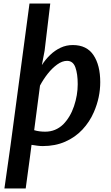

<svg xmlns="http://www.w3.org/2000/svg" viewBox="-20 -819 630 1087"><path d="M5 248 39.5 5 147 -799H264.5L232.5 -531.5L217 -450.5Q237 -482 263.8 -507.8Q290.5 -533.5 322.8 -548.8Q355 -564 392 -564Q471 -564 509.2 -507Q547.5 -450 547.5 -354Q547.5 -267 511.5 -184.5Q487.5 -129 446.5 -85.2Q405.5 -41.5 349 -16.8Q292.5 8 222 8Q208 8 192.2 6Q176.5 4 158.5 1L150 67L125.5 248ZM236 -73.5Q294.5 -73.5 337.5 -114.5Q378 -155.5 399 -217.8Q420 -280 420 -342.5Q420 -400.5 406.8 -437.5Q393.5 -474.5 359.5 -474.5Q332.5 -474.5 304 -454Q275.5 -433.5 250.2 -401.5Q225 -369.5 206.5 -334.5L173.5 -82Q201 -73.5 236 -73.5Z"/></svg>

Font: Merriweather Sans Medium
Style: Italic
Weight: 500
Italic angle: -7.5°
Designer: Eben Sorkin
Foundry: Eben Sorkin
Version: Version 2.001